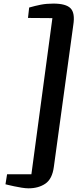

<svg xmlns="http://www.w3.org/2000/svg" viewBox="-20 -881 466 1070"><path d="M277.5 -861Q347.5 -861 373.2 -834.8Q399 -808.5 388.5 -742L280 49.5Q271 116.5 232.8 142.5Q194.5 168.5 139 168.5Q122.5 168.5 101 165Q79.5 161.5 59 157.2Q38.5 153 24.8 149.5Q11 146 10.5 146L19.5 90H155L272 -780L136 -781L142.5 -839Q175.5 -848.5 207 -854.8Q238.5 -861 277.5 -861Z"/></svg>

Font: Merriweather Light 18pt ExtraBold
Style: Italic
Weight: 800
Italic angle: -7.8°
Version: Version 2.101